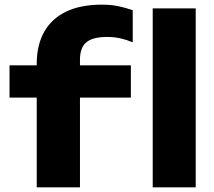

<svg xmlns="http://www.w3.org/2000/svg" viewBox="-20 -806 922 826"><path d="M440 -647Q379 -647 351.5 -624Q324 -601 324 -549V0H138V-531Q138 -611 169.5 -668Q201 -725 263.5 -755.5Q326 -786 419 -786Q457 -786 488.5 -779.5Q520 -773 551 -762V-624Q525 -635 498 -641Q471 -647 440 -647ZM21 -386V-525H543V-386ZM637 -770H822V0H637Z"/></svg>

Font: Unbounded SemiBold
Style: Regular
Weight: 600
Designer: Luke Prowse, Jean-Baptiste Morizot, Fátima Lázaro, Florian Runge
Foundry: NaN
Version: Version 1.700